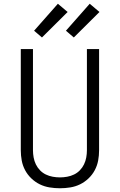

<svg xmlns="http://www.w3.org/2000/svg" viewBox="-20 -997 640 1025"><path d="M300 8Q272 8 244.5 3.5Q217 -1 192.5 -13Q168 -25 147.5 -44.5Q127 -64 114 -88.5Q101 -113 96 -140Q91 -167 91 -195V-735H156V-195Q156 -176 159.5 -156.5Q163 -137 171.5 -119.5Q180 -102 193.5 -88Q207 -74 224.5 -65.5Q242 -57 261.5 -53.5Q281 -50 300 -50Q319 -50 338.5 -53.5Q358 -57 375.5 -65.5Q393 -74 406.5 -88Q420 -102 428.5 -119.5Q437 -137 440.5 -156.5Q444 -176 444 -195V-735H509V-195Q509 -167 504 -140Q499 -113 486 -88.5Q473 -64 452.5 -44.5Q432 -25 407.5 -13Q383 -1 355.5 3.5Q328 8 300 8ZM374 -797 332 -833 459 -977 511 -933ZM204 -797 162 -833 289 -977 341 -933Z"/></svg>

Font: Iosevka Curly Light Extended
Style: Regular
Weight: 300
Width: 7
Monospace: yes
Designer: Belleve Invis
Foundry: Belleve Invis
Version: Version 11.1.0; ttfautohint (v1.8.3)